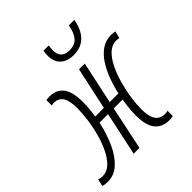

<svg xmlns="http://www.w3.org/2000/svg" viewBox="-257 -881 1035 1035"><g transform="rotate(-45 260.5 -363.5)"><path d="M-21 8.8Q-43.5 8.8 -58.6 3.4L-48.8 -38.1Q-36.1 -32.2 -19.5 -32.2Q13.2 -32.2 39.3 -56.6Q65.4 -81.1 85 -121.1Q104.5 -161.1 117.4 -208.7Q130.4 -256.3 136.7 -303.7Q143.1 -351.1 143.1 -389.2Q143.1 -446.3 125.5 -472.4Q107.9 -498.5 73.7 -498.5Q66.4 -498.5 55.7 -495.6V-536.6Q61 -538.1 67.6 -538.6Q74.2 -539.1 81.1 -539.1Q132.3 -539.1 160.2 -504.2Q188 -469.2 188 -392.1Q188 -368.7 185.8 -342.3Q183.6 -315.9 179.2 -288.1H245.1L297.4 -529.8H341.3L289.6 -288.1H356Q366.2 -335 382.8 -379.4Q399.4 -423.8 423.1 -460Q446.8 -496.1 478.3 -517.6Q509.8 -539.1 550.3 -539.1Q565.9 -539.1 580.6 -536.1L570.3 -494.6Q561.5 -498 547.9 -498Q515.1 -498 488.8 -472.9Q462.4 -447.8 442.6 -407Q422.9 -366.2 409.4 -318.1Q396 -270 389.4 -223.1Q382.8 -176.3 382.8 -140.1Q382.8 -83.5 401.1 -57.6Q419.4 -31.7 454.6 -31.7Q465.8 -31.7 477.1 -34.7L476.6 5.9Q461.9 8.8 448.2 8.8Q396 8.8 366.9 -25.6Q337.9 -60.1 337.9 -137.2Q337.9 -183.6 348.1 -248.5H280.8L228.5 0H184.1L237.3 -248.5H172.4Q157.2 -178.2 130.6 -119.6Q104 -61 66.2 -26.1Q28.3 8.8 -21 8.8ZM332 -604Q283.7 -604 256.6 -629.6Q229.5 -655.3 229.5 -700.2Q229.5 -708.5 230.5 -718Q231.4 -727.5 232.9 -736.3H272.9Q272 -729 271 -719.7Q270 -710.4 270 -701.7Q270 -638.2 334.5 -638.2Q377.4 -638.2 397.9 -664.6Q418.5 -690.9 426.3 -736.3H468.3Q443.4 -604 332 -604Z"/></g></svg>

Font: Open Sans Condensed Light
Style: Italic
Weight: 300
Width: 3
Italic angle: -12°
Designer: Monotype Design Team
Foundry: Monotype Imaging Inc.
Version: Version 3.000; ttfautohint (v1.8.4)